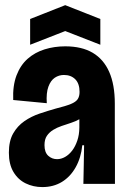

<svg xmlns="http://www.w3.org/2000/svg" viewBox="-20 -721 497 753"><path d="M146 12.7Q110.5 12.7 80.6 -1.9Q50.7 -16.5 32.8 -46.5Q14.8 -76.5 14.8 -122.2Q14.8 -167.8 31.5 -197.3Q48.2 -226.8 75.6 -245.8Q103 -264.7 135.5 -275.6Q168 -286.5 198 -295Q238 -305 257.8 -313.1Q277.5 -321.2 284.8 -332.2Q292 -343.2 292 -360.5Q292 -393.2 275.2 -410.1Q258.3 -427 230.7 -427Q211.2 -427 194.9 -416.2Q178.7 -405.3 169.8 -381Q160.8 -356.7 163.5 -316.3L31.8 -328.8Q29.5 -385 44.8 -425.3Q60.2 -465.7 88.7 -490.7Q117.2 -515.7 155.2 -527.5Q193.2 -539.3 235.8 -539.3Q300.5 -539.3 343.4 -514.1Q386.3 -488.8 408.3 -439Q430.3 -389.2 430.3 -314.2V-204.5Q430.5 -170.2 430.6 -136.2Q430.7 -102.3 430.8 -68.4Q430.8 -34.5 430.8 0H307Q307.8 -37.3 308.5 -74.8Q309.2 -112.3 309.8 -151.3H302.7Q297.8 -102.3 276.8 -65Q255.8 -27.7 222.7 -7.5Q189.5 12.7 146 12.7ZM203.7 -96.8Q220 -96.8 235.4 -105.6Q250.8 -114.3 263.2 -130.6Q275.5 -146.8 283.2 -169.7Q291 -192.5 291.2 -221V-265.2L316.2 -275.2Q307.7 -262.7 292.1 -253.8Q276.5 -245 258.3 -239.1Q240.2 -233.2 221.9 -227Q203.7 -220.8 188.6 -211.6Q173.5 -202.3 164 -188.5Q154.5 -174.7 154.5 -151.8Q154.5 -123.7 169.1 -110.2Q183.7 -96.8 203.7 -96.8ZM98.2 -545.5V-646.5L235.8 -700.8L373.5 -646.5V-545.5L235.8 -599.2Z"/></svg>

Font: Bricolage Grotesque 96pt ExtraBold SemiCondensed
Style: Regular
Weight: 800
Width: 4
Version: Version 1.001;gftools[0.9.33.dev8+g029e19f]